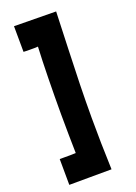

<svg xmlns="http://www.w3.org/2000/svg" viewBox="-176 -935 769 1088"><g transform="rotate(-20 208.5 -391.0)"><path d="M44 85 43 -71H70Q89 -71 108 -71Q127 -71 140 -72Q139 -124 138 -184Q137 -244 137 -306Q137 -416 139 -524.5Q141 -633 145 -712Q135 -711 123.5 -711Q112 -711 101 -711Q91 -711 80 -711Q69 -711 58 -712L57 -867L310 -864Q306 -745 302 -638.5Q298 -532 295.5 -431Q293 -330 293 -227Q293 -81 299 84Q237 84 169.5 84.5Q102 85 44 85Z"/></g></svg>

Font: Mochiy Pop P One
Style: Regular
Weight: 400
Designer: FONTDASU
Foundry: FONTDASU / Google Inc. / Adobe
Version: Version 2.000